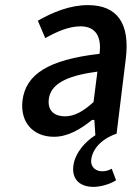

<svg xmlns="http://www.w3.org/2000/svg" viewBox="-20 -523 543 751"><path d="M356 -242 361 -243 346 -125 345 -123C307 -89 273 -68 234 -68C194 -68 165 -89 171 -136C178 -189 229 -225 356 -242ZM191 12C244 12 293 -16 339 -53L340 -54H349L353 6L350 8C317 29 274 72 267 125C260 180 294 208 346 208C372 208 410 198 434 182L417 137C406 143 394 147 380 147C356 147 333 132 337 100C342 62 374 21 436 0L472 -293C489 -431 439 -503 324 -503C253 -503 186 -475 128 -442L157 -374C202 -399 249 -420 295 -420C360 -420 376 -372 370 -317L369 -312H365C170 -289 81 -233 68 -130C58 -45 109 12 191 12Z"/></svg>

Font: Falling Sky
Style: LightObl
Weight: 400
Designer: Paul D. Hunt
Foundry: Adobe Systems Incorporated
Version: Version 1.02